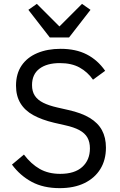

<svg xmlns="http://www.w3.org/2000/svg" viewBox="-20 -963 621 995"><path d="M289 12Q205 12 144.5 -20.5Q84 -53 42 -110L104 -162Q141 -113 186 -87.5Q231 -62 292 -62Q367 -62 406.5 -98Q446 -134 446 -194Q446 -227 433 -250Q420 -273 391.5 -288.5Q363 -304 317 -314L260 -327Q197 -342 153 -366Q109 -390 86 -428Q63 -466 63 -519Q63 -581 92 -623.5Q121 -666 173.5 -688Q226 -710 294 -710Q373 -710 429.5 -681Q486 -652 525 -596L462 -550Q434 -590 392.5 -613Q351 -636 290 -636Q223 -636 184.5 -607Q146 -578 146 -522Q146 -489 160.5 -467Q175 -445 204 -430.5Q233 -416 277 -406L334 -393Q402 -378 445 -352Q488 -326 508.5 -288Q529 -250 529 -198Q529 -134 500 -87Q471 -40 417.5 -14Q364 12 289 12ZM338 -769H238L127 -912L171 -943L288 -826L405 -943L449 -912Z"/></svg>

Font: IBM Plex Sans Var
Style: Regular
Weight: 400
Designer: Mike Abbink, Paul van der Laan, Pieter van Rosmalen
Foundry: Bold Monday
Version: Version 3.000